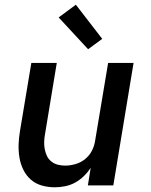

<svg xmlns="http://www.w3.org/2000/svg" viewBox="-20 -787 640 815"><path d="M213 8Q184 8 157.5 0.5Q131 -7 111 -24.5Q91 -42 79 -66.5Q67 -91 62.5 -118.5Q58 -146 59 -174.5Q60 -203 65 -232L113 -520H221L171 -217Q168 -201 167.5 -185Q167 -169 170 -153.5Q173 -138 179.5 -124.5Q186 -111 198 -101.5Q210 -92 225 -88Q240 -84 257 -84Q278 -84 300.5 -90.5Q323 -97 341.5 -112Q360 -127 370.5 -148Q381 -169 384 -191L439 -520H547L461 0H353L365 -75Q353 -56 336 -39.5Q319 -23 299 -12Q279 -1 256.5 3.5Q234 8 213 8ZM354 -578 229 -713 302 -767 414 -622Z"/></svg>

Font: Iosevka Aile Semibold
Style: Italic
Weight: 600
Italic angle: -9°
Designer: Belleve Invis
Foundry: Belleve Invis
Version: Version 31.1.0; ttfautohint (v1.8.4)